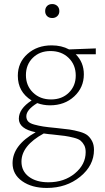

<svg xmlns="http://www.w3.org/2000/svg" viewBox="-20 -639 516 948"><path d="M238 -550Q222 -550 212.5 -559.5Q203 -569 203 -584Q203 -600 212.5 -609.5Q222 -619 238 -619Q253 -619 263 -609.5Q273 -600 273 -584Q273 -569 263 -559.5Q253 -550 238 -550ZM453 -400V-371H354Q394 -331 394 -272Q394 -207 346.5 -163Q299 -119 227 -119Q194 -119 164 -130Q110 -97 110 -65Q110 -50 118.5 -40Q127 -30 149 -24Q171 -18 193 -14.5Q215 -11 258 -7Q299 -3 323 0.5Q347 4 373.5 11.5Q400 19 413 30Q426 41 435 58.5Q444 76 444 101Q444 178 376 233.5Q308 289 211 289Q137 289 89.5 255.5Q42 222 42 167Q42 78 156 14Q73 -3 73 -53Q73 -102 136 -143Q68 -185 68 -265Q68 -330 115.5 -372.5Q163 -415 235 -415Q284 -415 321 -395ZM354 -266Q354 -319 319 -353Q284 -387 229 -387Q176 -387 142 -353.5Q108 -320 108 -268Q108 -216 143 -182Q178 -148 232 -148Q286 -148 320 -181.5Q354 -215 354 -266ZM403 112Q403 92 396 78.5Q389 65 378.5 56Q368 47 344.5 41Q321 35 300 32Q279 29 239 25Q224 24 196 20Q86 80 86 159Q86 206 122.5 233.5Q159 261 219 261Q297 261 350 217Q403 173 403 112Z"/></svg>

Font: EauTest Light
Style: Regular
Weight: 300
Designer: Christian Thalmann (Catharsis Fonts)
Version: Version 0.001;PS 000.001;hotconv 1.0.88;makeotf.lib2.5.64775